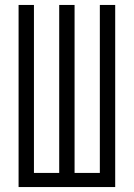

<svg xmlns="http://www.w3.org/2000/svg" viewBox="-20 -755 540 775"><path d="M55 0H445V-735H383V-57H281V-735H219V-57H117V-735H55Z"/></svg>

Font: Iosevka SS09 Light
Style: Regular
Weight: 300
Monospace: yes
Designer: Belleve Invis
Foundry: Belleve Invis
Version: Version 5.2.1; ttfautohint (v1.8.3)